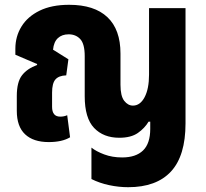

<svg xmlns="http://www.w3.org/2000/svg" viewBox="-20 -582 858 800"><path d="M514 198Q475 198 435 189.5Q395 181 361 164V33Q381 49 414.5 61.5Q448 74 489 74Q546 74 576 45Q606 16 606 -45V-75H599Q583 -48 554.5 -28Q526 -8 477 -8Q411 -8 372 -49Q333 -90 333 -181V-348Q333 -399 314.5 -419Q296 -439 266 -439Q238 -439 221 -423Q204 -407 201 -375L265 -335L256 -268Q225 -267 211 -251Q197 -235 197 -196V-137Q197 -96 231 -96Q247 -96 260 -102L272 -10Q239 10 183 10Q119 10 84.5 -22.5Q50 -55 50 -120V-182Q50 -240 71.5 -268Q93 -296 134 -311L135 -315L44 -354V-379Q44 -430 69.5 -471.5Q95 -513 145 -537.5Q195 -562 268 -562Q373 -562 427.5 -510.5Q482 -459 482 -359V-229Q482 -182 497.5 -162Q513 -142 534 -142Q564 -142 582.5 -177Q601 -212 601 -271V-548H753V-68Q753 67 692.5 132.5Q632 198 514 198Z"/></svg>

Font: Noto Sans Thai Cond ExtBd
Style: Regular
Weight: 800
Width: 3
Designer: Monotype Design Team
Foundry: Monotype Imaging Inc.
Version: Version 2.002; ttfautohint (v1.8.4.7-5d5b)